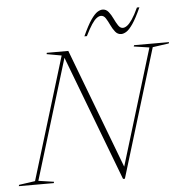

<svg xmlns="http://www.w3.org/2000/svg" viewBox="-100 -970 997 1038"><g transform="rotate(-5 398.5 -451.0)"><path d="M543 -41 526 -17.5 729.5 -685.5 645.5 -698 648 -705H837.5L835.5 -698L747.5 -685.5L535.5 10H525.5L262 -683L273.5 -691L68.5 -19.5L152.5 -7L150.5 0H-39.5L-37 -7L50.5 -19.5L253 -683.5L172.5 -698L174.5 -705H291ZM694.5 -906.5Q668 -848 648 -819Q628 -790 612.5 -780.5Q597 -771 584.5 -771Q565 -771 552 -787.2Q539 -803.5 529 -825Q519 -846.5 508.8 -862.5Q498.5 -878.5 483 -878.5Q472.5 -878.5 460 -869.5Q447.5 -860.5 432.5 -838Q417.5 -815.5 398 -776H384.5Q411 -834.5 431.2 -863.5Q451.5 -892.5 466.8 -902Q482 -911.5 494.5 -911.5Q514 -911.5 527 -895.2Q540 -879 550 -857.5Q560 -836 570.8 -819.8Q581.5 -803.5 596 -803.5Q607 -803.5 619.5 -812.8Q632 -822 647.2 -844.2Q662.5 -866.5 681 -906.5Z"/></g></svg>

Font: Newsreader 60pt ExtraLight
Style: Italic
Weight: 250
Italic angle: -17°
Designer: Hugues Gentile
Foundry: Production Type
Version: Version 1.003